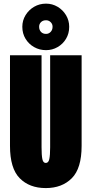

<svg xmlns="http://www.w3.org/2000/svg" viewBox="-20 -996 490 1028"><path d="M225 11Q137.5 11 85.5 -41.8Q33.5 -94.5 33.5 -215V-700H202.5V-207.5Q202.5 -165 206.8 -144.2Q211 -123.5 225 -123.5Q239.5 -123.5 244 -144.2Q248.5 -165 248.5 -207.5V-700H417V-215Q417 -94.5 364.5 -41.8Q312 11 225 11ZM226.5 -727.5Q191.5 -727.5 162.8 -743.8Q134 -760 116.8 -788.2Q99.5 -816.5 99.5 -852.5Q99.5 -886.5 116.8 -914.8Q134 -943 162.8 -959.8Q191.5 -976.5 226.5 -976.5Q260 -976.5 288.2 -959.8Q316.5 -943 333.5 -914.8Q350.5 -886.5 350.5 -852.5Q350.5 -816.5 333.5 -788.2Q316.5 -760 288.2 -743.8Q260 -727.5 226.5 -727.5ZM226.5 -814.5Q241 -814.5 251.2 -825.2Q261.5 -836 261.5 -853Q261.5 -867.5 251.2 -877.5Q241 -887.5 226.5 -887.5Q209.5 -887.5 199.5 -877.5Q189.5 -867.5 189.5 -853Q189.5 -836 199.5 -825.2Q209.5 -814.5 226.5 -814.5Z"/></svg>

Font: Trispace Condensed ExtraBold
Style: Regular
Weight: 800
Width: 3
Designer: Tyler Finck
Foundry: Etcetera Type Company
Version: Version 1.210; ttfautohint (v1.8.3)